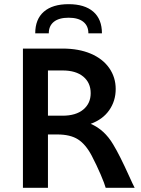

<svg xmlns="http://www.w3.org/2000/svg" viewBox="-20 -901 676 921"><path d="M90 -668H280Q358 -668 415.5 -643.5Q473 -619 504 -574.5Q535 -530 535 -474Q535 -417 504 -372.5Q473 -328 415 -307Q481 -279 523 -208Q554 -157 600 -55Q617 -17 626 0H487Q482 -19 463 -63.5Q444 -108 420 -154Q391 -209 354 -232.5Q317 -256 255 -256H210V0H90ZM280 -346Q344 -346 379.5 -375.5Q415 -405 415 -454Q415 -504 379.5 -533.5Q344 -563 280 -563H210V-346ZM309 -816Q263 -816 238.5 -796.5Q214 -777 214 -741H149Q149 -809 190.5 -845Q232 -881 309 -881Q386 -881 427.5 -845Q469 -809 469 -741H404Q404 -777 379.5 -796.5Q355 -816 309 -816Z"/></svg>

Font: Madhuban Medium
Style: Regular
Weight: 500
Designer: jaikishan Patel
Foundry: MagicType
Version: Version 1.000